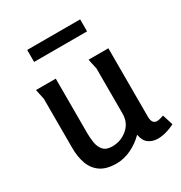

<svg xmlns="http://www.w3.org/2000/svg" viewBox="-165 -809 889 942"><g transform="rotate(-30 279.0 -338.0)"><path d="M174 -497V-187Q174 -160 178.5 -133Q183 -106 199 -88Q215 -70 249 -70Q298 -70 335 -101.5Q372 -133 372 -184V-440Q372 -441 369 -454Q366 -467 363 -481Q360 -495 360 -497H472V-110Q472 -68 501 -68Q515 -68 539 -77L558 -17Q537 -6 511.5 1.5Q486 9 462 9Q433 9 411 -6Q389 -21 382 -59Q352 -28 310.5 -7.5Q269 13 225 13Q169 13 136 -9.5Q103 -32 88.5 -71.5Q74 -111 74 -163V-440L62 -497ZM123 -689H423V-621H123Z"/></g></svg>

Font: Rosario SemiBold
Style: Regular
Weight: 600
Designer: Hector Gatti
Foundry: Omnibus Type
Version: Version 1.101; ttfautohint (v1.8.1.43-b0c9)